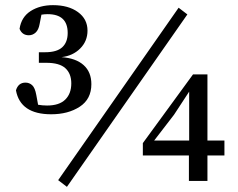

<svg xmlns="http://www.w3.org/2000/svg" viewBox="-20 -700 925 746"><path d="M179 -256Q59 -256 42 -349Q51 -379 79 -379Q94 -379 105 -369Q116 -359 121 -331L128 -293Q145 -290 163 -290Q210 -290 233.5 -313Q257 -336 257 -376Q257 -414 234 -435Q211 -456 160 -456H131V-497H155Q201 -497 222 -516.5Q243 -536 243 -572Q243 -645 165 -645Q159 -645 153 -644.5Q147 -644 141 -643L134 -607Q130 -584 118.5 -573.5Q107 -563 92 -563Q66 -563 56 -588Q63 -634 99 -657Q135 -680 186 -680Q246 -680 283 -653Q320 -626 320 -581Q320 -540 291.5 -511.5Q263 -483 219 -478Q275 -474 305 -447Q335 -420 335 -373Q335 -315 290 -285.5Q245 -256 179 -256ZM240 26 206 0 674 -670 708 -644ZM714 3V-96H535V-144L730 -411H786V-154H852V-96H786V3ZM656 -254 579 -154H715V-344Z"/></svg>

Font: Source Serif 4 SmText
Style: Regular
Weight: 400
Designer: Frank Grießhammer
Foundry: Adobe
Version: Version 4.005;hotconv 1.1.0;makeotfexe 2.6.0